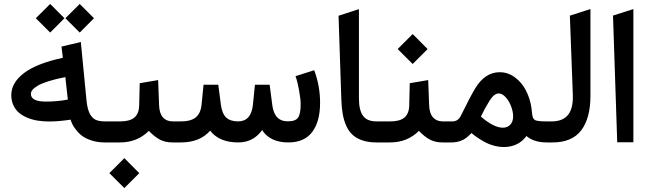

<svg xmlns="http://www.w3.org/2000/svg" viewBox="-20 -727 3310 980"><path d="M532.7 0H514.2Q478 0 448 -9.8Q418 -19.5 400.1 -32.7Q382.3 -45.9 368.7 -63.5Q355 -81.1 349.4 -93Q343.8 -105 340.3 -116.2Q278.8 -106.9 231.4 -106.9Q201.2 -106.9 173.8 -111.1Q146.5 -115.2 121.1 -125.5Q95.7 -135.7 77.6 -150.9Q59.6 -166 48.6 -189.2Q37.6 -212.4 37.6 -241.7Q37.6 -304.7 102.5 -354Q167.5 -403.3 300.8 -432.1L294.9 -481L293.9 -489.3L302.2 -491.2L381.3 -509.8L392.6 -512.7L393.6 -501.5L421.9 -210.9Q426.3 -169.9 438.2 -147Q450.2 -124 468 -115.7Q485.8 -107.4 514.6 -107.4H532.7Q536.1 -107.4 538.8 -92.5Q541.5 -77.6 541.5 -62.5V-45.9Q541.5 -30.3 538.8 -15.1Q536.1 0 532.7 0ZM326.2 -218.8 313.5 -333.5Q263.7 -323.7 228 -312.5Q192.4 -301.3 173.3 -290Q154.3 -278.8 146 -268.6Q137.7 -258.3 137.7 -248Q137.7 -208.5 213.9 -208.5Q273.9 -208.5 326.2 -218.8ZM389.6 -704.1 457 -636.7 460 -633.8 457 -631.3 389.6 -563.5 386.7 -561 384.3 -563.5 316.4 -631.3 314 -633.8 316.4 -636.7 384.3 -704.1 386.7 -707ZM238.8 -704.1 306.2 -636.7 309.1 -633.8 306.2 -631.3 238.8 -563.5 235.8 -561 233.4 -563.5 165.5 -631.3 163.1 -633.8 165.5 -636.7 233.4 -704.1 235.8 -707Z M876 0H859.9Q823.7 0 796.1 -14.4Q768.6 -28.8 739.7 -59.1Q681.2 0 592.3 0H527.3Q508.8 0 508.8 -45.9V-62.5Q508.8 -107.4 527.3 -107.4H594.2Q643.1 -107.4 666.3 -127.4Q689.5 -147.5 690.4 -189L692.9 -293.9V-302.2L701.2 -303.7L776.4 -316.4L787.1 -318.4L787.6 -307.1L792 -189.5Q793.5 -147.9 811.8 -127.7Q830.1 -107.4 861.3 -107.4H876Q879.4 -107.4 882.1 -92.5Q884.8 -77.6 884.8 -62.5V-45.9Q884.8 -30.3 882.1 -15.1Q879.4 0 876 0ZM614.7 80.1 690.9 156.7 614.7 232.9 538.1 156.7Z M871.1 -107.4H903.8Q954.1 -107.4 979.2 -127.9Q1004.4 -148.4 1008.8 -192.9L1018.1 -285.6L1019 -294.4H1027.8H1085.4H1094.2L1095.2 -286.1L1107.4 -192.9Q1113.3 -147.5 1134.3 -127.4Q1155.3 -107.4 1195.3 -107.4Q1262.2 -107.4 1271 -192.9L1280.3 -285.6L1281.2 -294.4H1290H1347.7H1356.4L1357.4 -286.1L1369.6 -192.4Q1373.5 -162.6 1383.8 -143.8Q1394 -125 1410.2 -116.5Q1426.3 -107.9 1448.2 -107.9Q1463.4 -107.9 1473.4 -109.9Q1483.4 -111.8 1491.9 -117.4Q1500.5 -123 1505.1 -133.1Q1509.8 -143.1 1512.2 -158.7Q1514.6 -174.3 1514.6 -196.8Q1514.6 -221.7 1506.3 -266.6Q1498 -311.5 1491.7 -328.6L1488.3 -338.4L1498 -341.3L1574.7 -365.7L1583.5 -368.7L1586.9 -359.9Q1613.8 -283.7 1613.8 -202.6Q1613.8 -106.4 1573.5 -53.2Q1533.2 0 1452.1 0Q1433.6 0 1417.2 -2.4Q1400.9 -4.9 1386.2 -10Q1371.6 -15.1 1359.1 -22.7Q1346.7 -30.3 1336.2 -40.5Q1325.7 -50.8 1317.9 -63Q1272.9 0 1196.3 0Q1098.6 0 1052.7 -60.1Q1000.5 0 902.8 0H871.1Q852.5 0 852.5 -45.9V-62.5Q852.5 -107.4 871.1 -107.4Z M1911.1 0H1901.4Q1861.3 0 1831.1 -10Q1800.8 -20 1780.8 -37.8Q1760.7 -55.7 1748 -83.5Q1735.4 -111.3 1729.5 -144Q1723.6 -176.8 1722.2 -219.7L1708 -646.5L1714.8 -648.9L1799.3 -676.3L1812 -680.2V-667V-227.1Q1812 -164.1 1833 -135.7Q1854 -107.4 1900.9 -107.4H1911.1Q1914.6 -107.4 1917.2 -92.5Q1919.9 -77.6 1919.9 -62.5V-45.9Q1919.9 -30.3 1917.2 -15.1Q1914.6 0 1911.1 0Z M2254.4 0H2238.3Q2202.1 0 2174.6 -14.4Q2147 -28.8 2118.2 -59.1Q2059.6 0 1970.7 0H1905.8Q1887.2 0 1887.2 -45.9V-62.5Q1887.2 -107.4 1905.8 -107.4H1972.7Q2021.5 -107.4 2044.7 -127.4Q2067.9 -147.5 2068.8 -189L2071.3 -293.9V-302.2L2079.6 -303.7L2154.8 -316.4L2165.5 -318.4L2166 -307.1L2170.4 -189.5Q2171.9 -147.9 2190.2 -127.7Q2208.5 -107.4 2239.7 -107.4H2254.4Q2257.8 -107.4 2260.5 -92.5Q2263.2 -77.6 2263.2 -62.5V-45.9Q2263.2 -30.3 2260.5 -15.1Q2257.8 0 2254.4 0ZM2086.4 -553.2 2162.6 -476.6 2086.4 -400.4 2009.8 -476.6Z M2780.8 0H2771Q2705.6 0 2667 -32.7Q2654.3 -15.1 2637 -2.4Q2619.6 10.3 2597.9 16.8Q2576.2 23.4 2551.3 23.4Q2524.9 23.4 2497.3 15.4Q2469.7 7.3 2447.3 -5.9Q2424.8 -19 2411.4 -28.6Q2397.9 -38.1 2386.7 -47.9Q2369.6 -30.8 2357.7 -21.7Q2345.7 -12.7 2326.4 -6.3Q2307.1 0 2281.2 0H2249.5Q2231 0 2231 -45.9V-62.5Q2231 -107.4 2249.5 -107.4H2289.1Q2318.4 -107.4 2332.5 -136.7Q2379.9 -233.4 2405.3 -275.4Q2455.1 -358.4 2530.3 -358.4Q2572.3 -358.4 2607.4 -332.8Q2642.6 -307.1 2663.8 -266.6Q2685.1 -226.1 2692.4 -177.2Q2693.4 -169.4 2694.6 -158.9Q2695.8 -148.4 2696.3 -143.6Q2696.8 -138.7 2698.5 -132.1Q2700.2 -125.5 2701.9 -122.8Q2703.6 -120.1 2707.8 -116.5Q2711.9 -112.8 2716.6 -111.8Q2721.2 -110.8 2729.7 -109.4Q2738.3 -107.9 2748 -107.7Q2757.8 -107.4 2772.5 -107.4H2780.8Q2784.2 -107.4 2786.9 -92.5Q2789.6 -77.6 2789.6 -62.5V-45.9Q2789.6 -30.3 2786.9 -15.1Q2784.2 0 2780.8 0ZM2546.9 -75.2Q2570.3 -75.2 2584.7 -90.8Q2599.1 -106.4 2599.1 -132.8Q2599.1 -156.2 2589.1 -183.3Q2579.1 -210.4 2561.5 -230.2Q2543.9 -250 2525.4 -250Q2502 -250 2479 -213.4Q2453.6 -172.9 2434.6 -131.8Q2500.5 -75.2 2546.9 -75.2Z M2775.4 -107.4H2795.9Q2798.8 -107.4 2801.8 -107.4Q2856 -109.4 2881.1 -142.8Q2906.2 -176.3 2903.8 -243.7L2888.7 -647L2896 -649.4L2981 -676.8L2993.7 -680.7V-667.5V-237.3Q2993.7 -124 2946.8 -62Q2899.9 0 2800.3 0H2775.4Q2756.8 0 2756.8 -45.9V-62.5Q2756.8 -107.4 2775.4 -107.4Z M3108.9 -647.5 3212.9 -680.7V-1H3130.4Z"/></svg>

Font: Samim Medium FD
Style: Medium-FD
Weight: 500
Foundry: DejaVu fonts team - Redesigned by Saber Rastikerdar
Version: Version 4.0.5